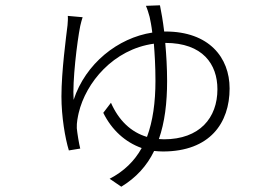

<svg xmlns="http://www.w3.org/2000/svg" viewBox="-20 -626 1040 725"><path d="M584 -606 531 -604C536 -593 541 -577 545 -562C548 -548 552 -529 555 -503C425 -483 303 -386 258 -249C253 -319 271 -468 283 -528C286 -540 289 -553 292 -561L236 -566C237 -556 236 -545 235 -531C230 -489 212 -357 212 -262C212 -185 226 -104 240 -58L283 -65C278 -84 272 -122 270 -142C269 -163 274 -185 277 -199C304 -314 408 -440 561 -461C564 -424 567 -377 567 -321C567 -239 557 -168 535 -109C474 -127 428 -172 399 -238L370 -200C402 -135 453 -89 515 -67C488 -18 448 21 394 49L438 79C494 45 535 0 562 -56C573 -55 584 -54 595 -54C773 -54 847 -162 847 -292C847 -409 769 -507 605 -507H600C595 -548 589 -582 584 -606ZM604 -464C746 -464 801 -383 801 -289C801 -181 734 -100 599 -100L580 -101C602 -164 611 -237 611 -320C611 -370 608 -419 604 -464Z"/></svg>

Font: Noto Sans SC Light
Style: Regular
Weight: 300
Designer: Ryoko NISHIZUKA 西塚涼子 (kana, bopomofo & ideographs); Paul D. Hunt (Latin, Greek & Cyrillic); Sandoll Communications 산돌커뮤니
Foundry: Adobe
Version: Version 2.004;hotconv 1.0.118;makeotfexe 2.5.65603